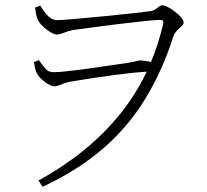

<svg xmlns="http://www.w3.org/2000/svg" viewBox="-20 -692 791 734"><path d="M143 22C272 -38 377 -114 457 -207C536 -298 598 -414 643 -553C646 -564 655 -575 668 -586C677 -594 682 -600 682 -605C682 -616 671 -631 648 -648C627 -664 610 -672 599 -672C596 -672 590 -669 583 -663C574 -655 566 -651 559 -650C532 -646 471 -639 378 -630C277 -620 217 -615 197 -615C176 -615 155 -634 134 -671L114 -663C119 -620 126 -604 157 -580C174 -567 187 -560 198 -560C204 -560 212 -562 222 -566C235 -571 247 -575 258 -577C291 -582 349 -589 432 -600C523 -611 575 -616 590 -616C597 -616 601 -615 602 -613C605 -610 605 -605 603 -597C590 -544 575 -496 557 -455C556 -455 555 -455 553 -456C536 -459 524 -461 518 -461C513 -461 506 -460 496 -457C487 -455 481 -454 476 -453C441 -448 394 -441 334 -432C255 -421 206 -416 187 -416C174 -416 164 -419 157 -426C152 -431 144 -441 133 -456C131 -459 130 -461 129 -462L110 -455C112 -436 116 -421 122 -410C127 -400 137 -390 151 -379C166 -368 178 -362 189 -362C194 -362 201 -364 209 -367C222 -373 235 -377 250 -380C377 -401 474 -414 541 -418C460 -248 322 -109 127 -2Z"/></svg>

Font: AllPunType ExtraLight
Style: Regular
Weight: 280
Version: 1.0